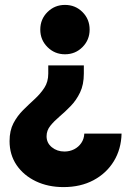

<svg xmlns="http://www.w3.org/2000/svg" viewBox="-20 -555 526 775"><path d="M318.4 -291V-257.8Q318.4 -213.4 303.2 -181.9Q288.1 -150.4 265.6 -127.2Q243.2 -104 220.7 -85Q198.2 -65.9 183.1 -47.1Q168 -28.3 168 -4.9Q168 22 189.2 39.3Q210.4 56.6 240.2 56.6Q261.2 56.6 279.1 47.6Q296.9 38.6 308.1 22.2Q319.3 5.9 320.3 -15.6H470.7Q469.2 46.9 439.5 95.7Q409.7 144.5 357.4 172.4Q305.2 200.2 236.3 200.2Q174.3 200.2 125 176.8Q75.7 153.3 47.1 111.6Q18.6 69.8 18.6 14.6Q18.6 -27.8 34.4 -57.9Q50.3 -87.9 73.5 -110.8Q96.7 -133.8 119.9 -155Q143.1 -176.3 158.9 -200.4Q174.8 -224.6 174.8 -257.8V-291ZM242.2 -535.2Q284.2 -535.2 313 -506.3Q341.8 -477.5 341.8 -435.5Q341.8 -394 313 -365Q284.2 -335.9 242.2 -335.9Q200.7 -335.9 171.6 -365Q142.6 -394 142.6 -435.5Q142.6 -477.5 171.6 -506.3Q200.7 -535.2 242.2 -535.2Z"/></svg>

Font: Reddit Sans Black
Style: Regular
Weight: 900
Version: Version 1.014